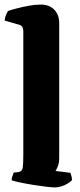

<svg xmlns="http://www.w3.org/2000/svg" viewBox="-25 -820 351 840"><path d="M216 0Q204 0 178 -3Q152 -6 121 -11Q90 -16 64 -21.5Q38 -27 26 -31Q26 -39 29 -48.5Q32 -58 35 -65L55 -67Q72 -70 74.5 -86Q77 -102 77 -147V-685Q77 -693 73 -701Q69 -709 58 -712L-5 -730Q-3 -746 2 -756.5Q7 -767 10 -772Q21 -776 45.5 -782.5Q70 -789 99 -794.5Q128 -800 153 -800Q191 -800 212.5 -777.5Q234 -755 234 -719V-128Q234 -107 228 -92.5Q222 -78 218 -72L283 -64Q285 -59 287.5 -49.5Q290 -40 290 -32Q284 -25 271 -17Q258 -9 243 -4.5Q228 0 216 0Z"/></svg>

Font: Texturina Medium 12pt ExtraBold
Style: Regular
Weight: 800
Version: Version 1.002